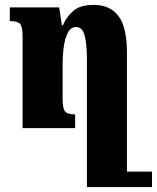

<svg xmlns="http://www.w3.org/2000/svg" viewBox="-20 -522 639 782"><path d="M362 -502Q429 -502 463 -456Q497 -410 497 -309V177H599V240H334V-277Q334 -341 325 -376.5Q316 -412 290 -412Q269 -412 257 -390Q245 -368 240 -333Q235 -298 235 -258V-121Q235 -80 245 -68Q255 -56 286 -56V0H72V-372Q72 -413 62 -424.5Q52 -436 20 -436V-492H221L232 -419H236Q252 -455 279.5 -478.5Q307 -502 362 -502Z"/></svg>

Font: Noto Serif Armenian ExtraCondensed Black
Style: Regular
Weight: 900
Width: 2
Designer: Monotype Design Team
Foundry: Monotype Imaging Inc.
Version: Version 2.008; ttfautohint (v1.8.4.7-5d5b)